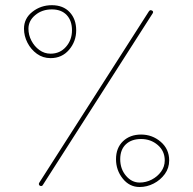

<svg xmlns="http://www.w3.org/2000/svg" viewBox="-20 -708 763 758"><path d="M74.7 -594.7Q74.7 -635.3 107.9 -661.4Q141.1 -687.5 184.6 -687.5Q229.5 -687.5 255.1 -659.9Q280.8 -632.3 280.8 -588.4Q280.8 -544.4 252.7 -511.5Q224.6 -478.5 179.7 -478.5Q149.4 -478.5 125.7 -495.6Q102.1 -512.7 88.4 -539.3Q74.7 -565.9 74.7 -594.7ZM92.3 -594.7Q92.3 -569.8 104 -547.4Q115.7 -524.9 135.5 -510.5Q155.3 -496.1 179.7 -496.1Q216.8 -496.1 240.5 -523.2Q264.2 -550.3 264.2 -588.4Q264.2 -626.5 243.2 -648.7Q222.2 -670.9 184.6 -670.9Q146 -670.9 119.1 -648.4Q92.3 -626 92.3 -594.7ZM578.6 -667Q587.4 -663.6 583 -655.8L148.4 23.4Q146.5 26.4 142.6 26.4Q138.7 26.4 136.2 24.4Q130.9 19 135.7 12.2L567.4 -662.6Q571.8 -669.9 578.6 -667ZM531.2 30.3Q491.2 30.3 464.6 -2.9Q438 -36.1 438 -79.6Q438 -124 465.6 -150.4Q493.2 -176.8 537.1 -176.8Q581.1 -176.8 614.5 -148.2Q647.9 -119.6 647.9 -74.7Q647.9 -44.4 630.6 -20.8Q613.3 2.9 586.7 16.6Q560.1 30.3 531.2 30.3ZM531.2 12.7Q556.6 12.7 579.1 1Q601.6 -10.7 616 -30.5Q630.4 -50.3 630.4 -74.7Q630.4 -111.8 602.8 -135.5Q575.2 -159.2 537.1 -159.2Q499 -159.2 476.8 -138.2Q454.6 -117.2 454.6 -79.6Q454.6 -41 477.3 -14.2Q500 12.7 531.2 12.7Z"/></svg>

Font: Mikhak-DS1-FD Thin
Style: Regular
Weight: 100
Designer: Amin Abedi
Version: Version 3.2